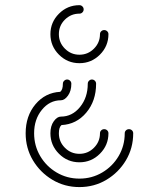

<svg xmlns="http://www.w3.org/2000/svg" viewBox="-20 -636 623 753"><path d="M291.5 -615.7Q298.3 -615.7 303.2 -610.8Q308.1 -606 308.1 -599.1Q308.1 -592.3 303.2 -587.4Q298.3 -582.5 291.5 -582.5Q258.3 -582.5 234.6 -559.1Q210.9 -535.6 210.9 -502Q210.9 -468.8 234.6 -445.1Q258.3 -421.4 291.5 -421.4Q324.7 -421.4 348.4 -445.1Q372.1 -468.8 372.1 -502Q372.1 -508.8 377 -513.4Q381.8 -518.1 388.7 -518.1Q395.5 -518.1 400.4 -513.4Q405.3 -508.8 405.3 -502Q405.3 -455.1 371.8 -421.6Q338.4 -388.2 291.5 -388.2Q244.6 -388.2 211.2 -421.6Q177.7 -455.1 177.7 -502Q177.7 -548.8 211.2 -582.3Q244.6 -615.7 291.5 -615.7ZM243.2 -324.2Q250 -324.2 254.9 -319.3Q259.8 -314.5 259.8 -307.6Q259.8 -279.3 246.6 -261Q233.4 -242.7 218.8 -242.7Q174.8 -242.7 144.3 -205.3Q113.8 -168 113.8 -113.3Q113.8 -64.5 137.7 -23.9Q161.6 16.6 202.1 40.5Q242.7 64.5 291.5 64.5Q340.3 64.5 380.9 40.5Q421.4 16.6 445.3 -23.9Q469.2 -64.5 469.2 -113.3Q469.2 -120.1 474.1 -124.8Q479 -129.4 485.8 -129.4Q492.7 -129.4 497.6 -124.8Q502.4 -120.1 502.4 -113.3Q502.4 -55.2 473.9 -7.3Q445.3 40.5 397.5 69.1Q349.6 97.7 291.5 97.7Q233.4 97.7 185.5 69.1Q137.7 40.5 109.1 -7.3Q80.6 -55.2 80.6 -113.3Q80.6 -181.2 119.1 -227.1Q157.7 -272.9 216.3 -275.9Q226.6 -284.2 226.6 -307.6Q226.6 -314.5 231.7 -319.3Q236.8 -324.2 243.2 -324.2ZM340.3 -324.2Q347.2 -324.2 352.1 -319.3Q356.9 -314.5 356.9 -307.6Q356.9 -240.2 318.4 -194.3Q279.8 -148.4 221.2 -145.5Q210.9 -137.2 210.9 -113.3Q210.9 -80.1 234.6 -56.4Q258.3 -32.7 291.5 -32.7Q324.7 -32.7 348.4 -56.4Q372.1 -80.1 372.1 -113.3Q372.1 -120.1 377 -124.8Q381.8 -129.4 388.7 -129.4Q395.5 -129.4 400.4 -124.8Q405.3 -120.1 405.3 -113.3Q405.3 -66.4 371.8 -33Q338.4 0.5 291.5 0.5Q244.6 0.5 211.2 -33Q177.7 -66.4 177.7 -113.3Q177.7 -142.1 190.9 -160.4Q204.1 -178.7 218.8 -178.7Q263.2 -178.7 293.7 -216.1Q324.2 -253.4 324.2 -307.6Q324.2 -314.5 329.1 -319.3Q334 -324.2 340.3 -324.2Z"/></svg>

Font: Neon Sans
Style: Regular
Weight: 400
Designer: GGBot
Version: 0.80